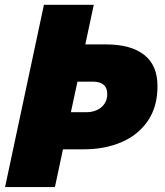

<svg xmlns="http://www.w3.org/2000/svg" viewBox="-22 -756 668 776"><path d="M-1.5 0 155.5 -736.5H357L312 -526L279.5 -576.5H406.5Q506.5 -576.5 560.5 -534.5Q614.5 -492.5 614.5 -407.5Q614.5 -324 575.2 -267Q536 -210 468.5 -181.2Q401 -152.5 316 -152.5H186.5L242.5 -199.5L200 0ZM254 -253.5 221.5 -302.5H327Q350.5 -302.5 369.8 -311.2Q389 -320 400.2 -336.5Q411.5 -353 411.5 -376Q411.5 -401 396.8 -413.5Q382 -426 353.5 -426H246L302 -477Z"/></svg>

Font: Epilogue Black
Style: Italic
Weight: 900
Italic angle: -12°
Designer: Tyler Finck
Foundry: Etcetera Type Co
Version: Version 2.111